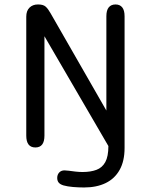

<svg xmlns="http://www.w3.org/2000/svg" viewBox="-20 -645 659 848"><path d="M449.8 -573.3Q449.8 -599.7 460.3 -612.5Q470.8 -625.3 490.2 -625.3Q509.5 -625.3 519.8 -612.5Q530.2 -599.7 530.2 -573.3V8.5Q530.2 66.5 508.4 105.3Q486.7 144.2 446.6 163.6Q406.5 183 351.3 183Q326.8 183 302.3 180.9Q277.8 178.8 260.2 173.8Q246 169.5 239.3 161.6Q232.7 153.7 232.7 140.8Q232.7 126.5 241.4 117Q250.2 107.5 264.8 107.5Q273 107.5 283.5 109Q296.7 110.8 313 112.8Q329.3 114.7 344.5 114.7Q380.3 114.7 405.8 105.2Q431.3 95.8 445 71Q458.7 46.2 458.7 0L176.3 -485V-46Q176.3 6.3 136.3 6.3Q96 6.3 96 -46V-571.3Q96 -597.3 110.3 -611.3Q124.7 -625.3 147.2 -625.3H148.7Q170.7 -625.3 181.5 -615.8Q192.3 -606.2 203.2 -586.7L449.8 -156.8Z"/></svg>

Font: Sono ExtraLight
Style: Regular
Weight: 200
Designer: Tyler Finck
Foundry: Tyler Finck
Version: Version 2.112